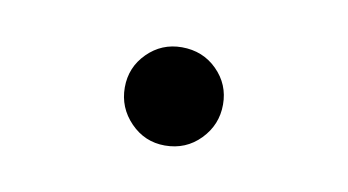

<svg xmlns="http://www.w3.org/2000/svg" viewBox="-30 -387 373 206"><g transform="rotate(10 156.5 -283.5)"><path d="M156 -230Q134 -230 118.5 -246Q103 -262 103 -284Q103 -306 118.5 -321.5Q134 -337 156 -337Q179 -337 194.5 -321.5Q210 -306 210 -284Q210 -262 194.5 -246Q179 -230 156 -230Z"/></g></svg>

Font: Frank Ruhl Libre Light
Style: Regular
Weight: 300
Designer: Yanek Iontef
Foundry: Fontef
Version: Version 6.003;gftools[0.9.30]